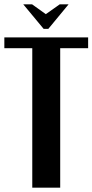

<svg xmlns="http://www.w3.org/2000/svg" viewBox="-30 -873 430 893"><path d="M78.1 -853H119.1L183.1 -807.1L248 -853H289.1L194.8 -738.8H172.9ZM379.9 -699.2V-648.9H250V0H120.1V-648.9H-9.8V-699.2Z"/></svg>

Font: Moniqa Black Paragraph
Style: Regular
Weight: 900
Designer: Rajesh Rajput
Foundry: Rajesh Rajput
Version: Version 1.000